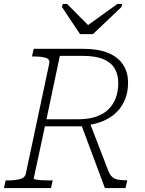

<svg xmlns="http://www.w3.org/2000/svg" viewBox="-39 -959 738 979"><path d="M369 -785H435L580 -923L584 -939H560L386 -814H427L303 -939H281L277 -923ZM373 -329 413 -348 514 -86Q521 -68 532.5 -57.5Q544 -47 560 -43.5Q576 -40 597 -40H610L601 0H496ZM230 -39 221 0H-19L-10 -39H1Q38 -39 63.5 -46Q89 -53 93 -75L212 -635Q217 -657 194.5 -664Q172 -671 135 -671H124L133 -710H387Q461 -710 511.5 -689.5Q562 -669 588 -630Q614 -591 614 -537Q614 -490 598.5 -452Q583 -414 555.5 -387Q528 -360 490.5 -343.5Q453 -327 408 -321Q398 -320 391 -318Q384 -316 378.5 -315.5Q373 -315 366 -315H190L133 -49Q133 -46 145 -43.5Q157 -41 177 -40Q197 -39 217 -39ZM385 -674H266L198 -351H362Q412 -351 450.5 -364Q489 -377 514 -401.5Q539 -426 551.5 -460Q564 -494 564 -536Q564 -580 545 -611Q526 -642 486.5 -658Q447 -674 385 -674Z"/></svg>

Font: Roboto Serif 20pt Thin
Style: Italic
Weight: 250
Italic angle: -10°
Version: Version 1.007